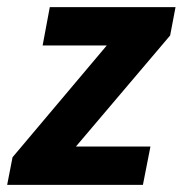

<svg xmlns="http://www.w3.org/2000/svg" viewBox="-30 -516 510 536"><path d="M-10 0 5 -77 268 -389H89L109 -496H460L445 -417L182 -107H390L369 0Z"/></svg>

Font: Source Sans 3 ExtraLight
Style: Bold Italic
Weight: 700
Italic angle: -11°
Version: Version 3.052;hotconv 1.1.0;makeotfexe 2.6.0